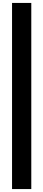

<svg xmlns="http://www.w3.org/2000/svg" viewBox="-20 -960 295 1307"><path d="M62 327V-940H193V327Z"/></svg>

Font: Alfa Slab One
Style: Regular
Weight: 400
Designer: JM Sole
Foundry: JM Sole
Version: Version 2.000